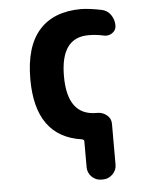

<svg xmlns="http://www.w3.org/2000/svg" viewBox="-52 -572 603 794"><g transform="rotate(-5 250.0 -175.0)"><path d="M398.4 -519.5Q422.9 -514.6 436.5 -494.6Q450.2 -474.6 450.2 -450.2Q450.2 -430.7 433.6 -419.4Q417 -408.2 397.5 -413.1Q368.2 -419.9 335 -419.9Q219.7 -419.9 219.7 -259.8Q219.7 -96.7 339.8 -96.7H343.8Q366.2 -96.7 383.3 -82.5Q400.4 -68.4 400.4 -46.9V123Q400.4 146.5 383.3 163.1Q366.2 179.7 342.8 179.7H336.9Q313.5 179.7 296.9 163.1Q280.3 146.5 280.3 123V15.6Q280.3 8.8 271.5 6.8Q80.1 -20.5 80.1 -259.8Q80.1 -394.5 140.1 -462.4Q200.2 -530.3 315.4 -530.3Q350.6 -529.3 398.4 -519.5Z"/></g></svg>

Font: Rounded Mgen+ 2m bold
Style: Bold
Weight: 700
Designer: [Source Han Sans]
Ryoko NISHIZUKA  (kana & ideographs); Paul D. Hunt (Latin, Greek & Cyrillic); Wenlong ZHANG  (bopomofo
Version: Version 1.059.20150602